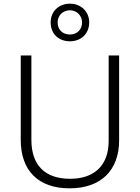

<svg xmlns="http://www.w3.org/2000/svg" viewBox="-20 -1016 762 1046"><path d="M361 -791C420 -791 466 -831 466 -894C466 -954 420 -996 361 -996C301 -996 256 -955 256 -894C256 -830 301 -791 361 -791ZM361 -828C320 -828 294 -855 294 -894C294 -932 323 -960 361 -960C397 -960 427 -932 427 -894C427 -855 400 -828 361 -828ZM629 -252V-714H572V-248C572 -118 497 -42 362 -42C225 -42 151 -116 151 -254V-714H93V-254C93 -88 187 10 359 10C531 10 629 -89 629 -252Z"/></svg>

Font: Noto Sans Gujarati Light
Style: Regular
Weight: 300
Designer: Jelle Bosma - Monotype Design Team, Universal Thirst
Foundry: Monotype Imaging Inc.
Version: Version 2.106